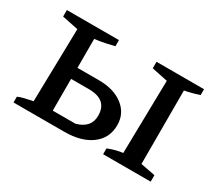

<svg xmlns="http://www.w3.org/2000/svg" viewBox="-101 -737 1074 948"><g transform="rotate(30 436.5 -263.5)"><path d="M45 0V-33Q63 -41 82 -45Q101 -49 128 -55L137 -471L45 -490V-527H342V-492Q316 -486 291.5 -480.5Q267 -475 233 -471V-306H355Q441 -306 493 -265.5Q545 -225 545 -159Q545 -85 488 -42.5Q431 0 334 0ZM556 0V-33Q577 -42 599 -47.5Q621 -53 639 -55L647 -471L556 -490V-527H827V-494Q807 -487 786.5 -481.5Q766 -476 744 -472V-53L827 -37V0ZM233 -62H362Q440 -83 440 -152Q440 -243 335 -243H233Z"/></g></svg>

Font: Piazzolla SC Medium
Style: Regular
Weight: 500
Designer: Juan Pablo del Peral
Foundry: Huerta Tipografica
Version: Version 1.330